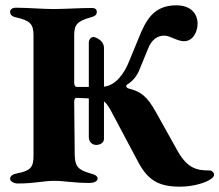

<svg xmlns="http://www.w3.org/2000/svg" viewBox="-20 -684 825 722"><path d="M18 -11C18 -2 33 6 46 6C112 6 142 -4 184 -4C222 -4 256 4 318 4C332 4 347 -2 347 -12C347 -24 334 -28 320 -32C269 -46 263 -62 261 -100L259 -300C259 -308 261 -316 267 -316L314 -314V-168C314 -151 326 -139 342 -139C355 -139 371 -146 371 -162V-303C382 -294 390 -281 398 -266L499 -76C536 -6 577 18 657 18C708 18 757 2 773 -11C778 -14 785 -20 785 -27C785 -35 777 -43 769 -43C722 -43 686 -49 648 -116L566 -263C533 -322 510 -340 461 -352C456 -354 451 -361 458 -366C478 -378 496 -398 506 -426L536 -499C550 -537 574 -550 598 -550C620 -550 646 -529 672 -529C706 -529 723 -565 723 -595C723 -632 698 -664 643 -664C558 -664 529 -609 502 -542L467 -457C447 -405 414 -363 371 -358V-504C371 -526 352 -539 336 -544C334 -544 333 -545 331 -545C322 -545 314 -535 314 -524V-357H269C264 -357 259 -361 259 -373V-550C259 -590 268 -604 322 -619C336 -623 344 -627 344 -640C344 -649 337 -654 326 -654C281 -654 220 -650 182 -650C141 -650 84 -655 38 -655C28 -655 18 -649 18 -640C18 -629 25 -622 39 -619C92 -607 106 -595 106 -551V-98C106 -55 95 -42 44 -32C27 -29 18 -22 18 -11Z"/></svg>

Font: EB Garamond
Style: Bold
Weight: 700
Designer: Georg Duffner and Octavio Pardo
Foundry: Georg Duffner
Version: Version 1.000;PS 001.000;hotconv 1.0.88;makeotf.lib2.5.64775